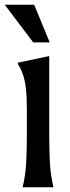

<svg xmlns="http://www.w3.org/2000/svg" viewBox="-20 -795 297 815"><path d="M94 -222V-330Q94 -384 90 -418.5Q86 -453 78 -477Q70 -501 56 -523V-529L189 -557V-222Q189 -166 191.5 -110Q194 -54 207 0H76Q89 -54 91.5 -110Q94 -166 94 -222ZM121 -615 0 -775H125L191 -615Z"/></svg>

Font: Faculty Glyphic
Style: Regular
Weight: 400
Designer: Koto Studio, Dylan Young
Foundry: Koto Studio
Version: Version 1.004; ttfautohint (v1.8.4.7-5d5b)